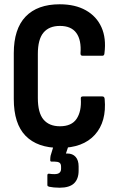

<svg xmlns="http://www.w3.org/2000/svg" viewBox="-20 -683 553 897"><path d="M259 8Q154.9 8 99.6 -48.4Q44.4 -104.8 44.4 -220.3V-434.2Q44.4 -547.8 99.6 -605.4Q154.9 -663 259 -663Q331.2 -663 381.2 -634.8Q431.2 -606.6 454.1 -555.5Q477 -504.3 468 -434.4Q467.5 -422.5 458.1 -422.5H366Q355.6 -422.5 356.1 -433.9Q360.7 -495.9 336.7 -528.9Q312.8 -561.9 260 -561.9Q209.2 -561.9 183 -530.4Q156.8 -499 156.8 -430.7V-225.2Q156.8 -156 183.2 -124.6Q209.7 -93.1 260 -93.1Q314.8 -93.1 338 -128.1Q361.2 -163.1 357.6 -221.1Q356.1 -232.5 366.6 -232.5H458.1Q468 -232.5 469 -220.5Q478.5 -114.7 423.2 -53.3Q367.9 8 259 8ZM258.4 194Q244 194 231.6 192.7Q219.2 191.5 209.8 189.5Q204.8 188 203.1 186.5Q201.3 185 201.3 180.5V136Q201.3 127.5 209.3 128.5Q214.3 129.5 220.8 130Q227.3 130.5 234.3 130.5Q250.8 130.5 258 124Q265.3 117.5 265.3 105.9V96.3Q265.3 81.7 257.5 76.9Q249.8 72.1 235.8 72.1H221.2Q214.7 72.1 214.7 65.6Q214.7 61.1 215 54.9Q215.3 48.7 216.3 44.7L239.7 -32.1Q242.6 -39.6 249.5 -39.6H302Q312.9 -39.6 308.9 -28.1L288 34.2H294.5Q319.3 34.2 333.3 49.9Q347.3 65.6 347.3 94.7V114.2Q347.3 153.2 325.9 173.6Q304.5 194 258.4 194Z"/></svg>

Font: Sofia Sans Condensed
Style: Regular
Weight: 400
Designer: Botio Nikoltchev, Ani Petrova
Foundry: lettersoup
Version: Version 4.100